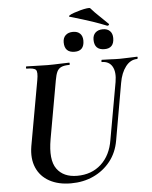

<svg xmlns="http://www.w3.org/2000/svg" viewBox="-60 -955 808 1019"><g transform="rotate(-5 343.5 -445.5)"><path d="M559 -501Q568 -554 551 -583.5Q534 -613 496 -613Q493 -613 494 -619Q495 -625 496 -625Q519 -625 542.5 -623.5Q566 -622 594 -622Q619 -622 642.5 -623.5Q666 -625 684 -625Q688 -625 687 -619Q686 -613 684 -613Q648 -613 622.5 -580Q597 -547 588 -494L535 -192Q524 -128 487.5 -82Q451 -36 397 -11Q343 14 277 14Q210 14 162.5 -12Q115 -38 94 -86.5Q73 -135 84 -201L146 -547Q154 -591 144 -602Q134 -613 95 -613Q91 -613 92 -619Q93 -625 94 -625Q118 -625 147 -623.5Q176 -622 207 -622Q242 -622 271.5 -623.5Q301 -625 323 -625Q325 -625 325 -619Q325 -613 323 -613Q295 -613 279.5 -606Q264 -599 256.5 -583Q249 -567 244 -538L189 -229Q170 -120 205 -71.5Q240 -23 313 -23Q390 -23 441 -69.5Q492 -116 505 -198ZM516 -680Q462 -680 462 -735Q462 -759 476.5 -772.5Q491 -786 516 -786Q540 -786 553.5 -772.5Q567 -759 567 -735Q567 -680 516 -680ZM357 -680Q303 -680 303 -735Q303 -759 317.5 -772.5Q332 -786 357 -786Q381 -786 394.5 -772.5Q408 -759 408 -735Q408 -680 357 -680ZM540 -803Q503 -818 473.5 -828Q444 -838 415 -847Q386 -856 348 -867Q339 -869 346.5 -874.5Q354 -880 371 -886Q388 -892 407 -897Q426 -902 441 -904Q456 -906 459 -903Q482 -877 501 -859.5Q520 -842 550 -812Q553 -809 549 -805Q545 -801 540 -803Z"/></g></svg>

Font: Cormorant
Style: Bold Italic
Weight: 700
Italic angle: -10°
Designer: Christian Thalmann (Catharsis Fonts)
Foundry: Catharsis Fonts
Version: Version 4.000